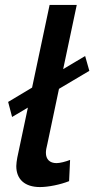

<svg xmlns="http://www.w3.org/2000/svg" viewBox="-20 -750 382 778"><path d="M166 -131C166 -140 168 -152 172 -167L219 -390L342 -463L325 -523L236 -470L291 -730H181L110 -395L13 -337L29 -276L93 -314L50 -111C48 -99 46 -87 46 -77C46 -23 81 8 142 8C176 8 225 -2 260 -16L264 -102C246 -95 223 -89 209 -89C181 -89 166 -105 166 -131Z"/></svg>

Font: FIGSv2-sans-serif SmBold Italic
Style: Regular
Weight: 600
Italic angle: -12°
Designer: Matt McInerney, Pablo Impallari, Rodrigo Fuenzalida
Foundry: Matt McInerney, Pablo Impallari, Rodrigo Fuenzalida
Version: Version 4.020;hotconv 1.0.109;makeotfexe 2.5.65596